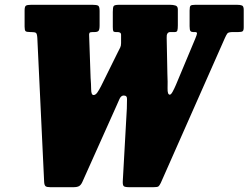

<svg xmlns="http://www.w3.org/2000/svg" viewBox="-20 -770 1036 800"><path d="M401.5 -412 471 -552.5Q477.5 -565.5 481 -572.2Q484.5 -579 484.5 -590.5V-626Q484.5 -636.5 468.5 -636.5H461.5Q454 -636.5 452 -640.5Q450 -644.5 450 -658V-720.5Q450 -739 453.5 -744.5Q457 -750 476 -750H689Q701 -750 711 -747Q721 -744 721 -731V-664.5Q721 -649.5 719 -643Q717 -636.5 709 -636.5H690Q673 -636.5 674.5 -612L677.5 -460Q679 -429 678.2 -402.2Q677.5 -375.5 687.5 -375.5Q692.5 -375.5 699.5 -388.2Q706.5 -401 713.5 -417.5L793 -607.5Q800 -624 800.8 -630.2Q801.5 -636.5 792.5 -636.5H784.5Q777 -636.5 773.5 -640.8Q770 -645 770 -661V-726Q770 -742.5 774 -746.2Q778 -750 793.5 -750H968Q981.5 -750 988.5 -747Q995.5 -744 995.5 -729V-656.5Q995.5 -643.5 991.2 -640Q987 -636.5 973.5 -636.5H951.5Q932 -636.5 927.5 -630.8Q923 -625 917 -611.5L650 -8Q644.5 3.5 640 6.8Q635.5 10 618.5 10H519.5Q500.5 10 495.8 5.8Q491 1.5 491.5 -13.5L508.5 -318Q508.5 -341.5 509.2 -356.8Q510 -372 495.5 -372Q484.5 -372 478 -357.8Q471.5 -343.5 463.5 -325L323 -11.5Q317.5 0.5 309.8 5.2Q302 10 285 10H190Q175 10 170 6Q165 2 164 -11L135.5 -612Q134.5 -629 130 -632.8Q125.5 -636.5 108.5 -636.5H105Q90.5 -636.5 86.5 -640.2Q82.5 -644 82.5 -659V-726.5Q82.5 -743 88.2 -746.5Q94 -750 109.5 -750H365.5Q382.5 -750 388.8 -746.5Q395 -743 395 -724.5V-664.5Q395 -647 390.8 -641.8Q386.5 -636.5 374.5 -636.5H366.5Q355 -636.5 352.8 -632.8Q350.5 -629 351.5 -619L357.5 -445.5Q359.5 -420.5 359.8 -397.2Q360 -374 370 -374Q378 -374 385.5 -384.5Q393 -395 401.5 -412Z"/></svg>

Font: Besley* Condensed Heavy
Style: Italic
Weight: 800
Width: 3
Italic angle: -13°
Designer: Owen Earl
Foundry: indestructible type*
Version: Version 3.000; ttfautohint (v1.8.3)